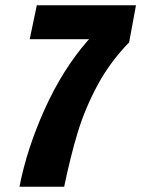

<svg xmlns="http://www.w3.org/2000/svg" viewBox="-20 -710 537 730"><path d="M314 -556 319 -561H93L120 -690H497L471 -549Q398 -474 350.5 -385.5Q303 -297 275.5 -206.5Q248 -116 224 0H54Q82 -144 150 -295Q218 -446 314 -556Z"/></svg>

Font: Decalotype ExtraBold Italic
Style: Regular
Weight: 800
Italic angle: -12°
Designer: Alfredo Marco Pradil
Foundry: Alfredo Marco Pradil
Version: Version 1.0